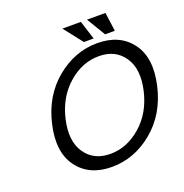

<svg xmlns="http://www.w3.org/2000/svg" viewBox="-158 -1041 1152 1202"><g transform="rotate(-20 418.5 -440.0)"><path d="M511 -900 551 -775H486L388 -900ZM675 -900 692 -775H627L552 -900ZM337.5 -578Q244 -496 213 -360Q182 -224 237.5 -142Q293 -60 404 -60Q515 -60 608.5 -142Q702 -224 733 -360Q764 -496 708.5 -578Q653 -660 542 -660Q431 -660 337.5 -578ZM159 -82.5Q83 -185 123 -360Q163 -535 287 -637.5Q411 -740 561 -740Q711 -740 787 -637.5Q863 -535 823 -360Q783 -185 659 -82.5Q535 20 385 20Q235 20 159 -82.5Z"/></g></svg>

Font: Miedinger
Style: Italic
Weight: 400
Italic angle: -13°
Version: Version 001.000